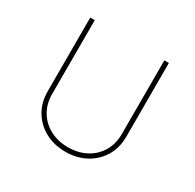

<svg xmlns="http://www.w3.org/2000/svg" viewBox="-127 -682 837 826"><g transform="rotate(30 292.0 -269.0)"><path d="M292 7.8Q235.8 7.8 191.9 -15.9Q147.9 -39.6 122.3 -81.8Q96.7 -124 96.7 -179.7V-545.9H119.1V-179.7Q119.1 -130.4 141.6 -93Q164.1 -55.7 203.4 -35.2Q242.7 -14.6 292 -14.6Q341.8 -14.6 380.9 -35.2Q419.9 -55.7 442.4 -93Q464.8 -130.4 464.8 -179.7V-545.9H487.3V-179.7Q487.3 -124 461.7 -81.8Q436 -39.6 392.1 -15.9Q348.1 7.8 292 7.8Z"/></g></svg>

Font: Inter Thin
Style: Regular
Weight: 250
Designer: Rasmus Andersson
Foundry: rsms
Version: Version 4.001;git-66647c0bb